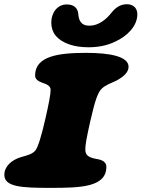

<svg xmlns="http://www.w3.org/2000/svg" viewBox="-36 -866 669 908"><path d="M382 -642.5C427 -642.5 469.5 -650 508.5 -669C565 -694.5 613.5 -742.5 613.5 -798.5C613.5 -831.5 590 -846 564.5 -846C535.5 -846 513 -832.5 492.5 -807.5C467.5 -775 431 -744.5 387 -744.5C345 -744.5 336.5 -771.5 334 -802C331.5 -824 317.5 -845 280 -845C235 -845 206.5 -806 206.5 -759C206.5 -737 213 -715 226 -699C258.5 -659.5 316.5 -642.5 382 -642.5ZM203.5 22.5C348.5 22.5 467 18.5 467 -77.5C467 -99 448.5 -109.5 424.5 -113.5C384.5 -120.5 367.5 -130 367.5 -159C367.5 -179.5 372 -208.5 391.5 -295C413 -388.5 426 -429 446 -447.5C463 -464 493 -474.5 512 -483.5C545 -500.5 572 -522.5 572 -550C572 -600 481 -616 372 -616C242 -616 130 -601.5 130 -509C130 -492.5 143 -482.5 162 -475.5C184 -468.5 203.5 -460 203.5 -441C203.5 -420 193.5 -369 178.5 -304C160.5 -224.5 143.5 -168.5 131 -154C116.5 -137 93.5 -131.5 63.5 -123C16.5 -109 -15.5 -77.5 -15.5 -39C-15.5 18.5 67.5 22.5 203.5 22.5Z"/></svg>

Font: Gluten
Style: Bold Italic
Weight: 700
Italic angle: -13°
Designer: Tyler Finck
Foundry: Etcetera Type Company
Version: Version 0.920